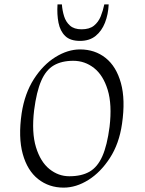

<svg xmlns="http://www.w3.org/2000/svg" viewBox="-20 -848 661 878"><path d="M271 10Q204 10 154.5 -29Q105 -68 84 -144Q63 -220 79 -330Q93 -421 135 -486.5Q177 -552 233.5 -587Q290 -622 346 -622Q414 -622 463 -583Q512 -544 533 -468Q554 -392 538 -282Q525 -191 482.5 -125.5Q440 -60 384 -25Q328 10 271 10ZM297 -42Q353 -42 389.5 -63Q426 -84 448 -133.5Q470 -183 481 -268Q493 -370 472.5 -437Q452 -504 410 -537Q368 -570 315 -570Q262 -570 226 -549Q190 -528 168.5 -478.5Q147 -429 136 -344Q124 -242 144.5 -175Q165 -108 206 -75Q247 -42 297 -42ZM346 -661Q301 -661 278 -683.5Q255 -706 247.5 -744Q240 -782 243 -828H263Q265 -800 273 -774Q281 -748 300 -731Q319 -714 353 -714Q389 -714 409.5 -730.5Q430 -747 440.5 -773Q451 -799 457 -828H477Q475 -782 460 -744Q445 -706 417 -683.5Q389 -661 346 -661Z"/></svg>

Font: Ancizar Serif Light
Style: Italic
Weight: 300
Italic angle: -4°
Designer: Cesar Puertas, Viviana Monsalve, Julian Moncada, Julian Prieto, Jose Castro, Felipe Aragon, Mariel Hernandez, Sara Alarc
Version: Version 8.100